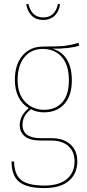

<svg xmlns="http://www.w3.org/2000/svg" viewBox="-20 -766 445 981"><path d="M385 -533Q340 -517 247 -517Q296 -504 321.5 -462.5Q347 -421 347 -356Q347 -277 308.5 -234.5Q270 -192 205 -192Q168 -192 138 -208Q95 -175 95 -129Q95 -60 189 -60H242Q305 -60 340 -28Q375 4 375 58Q375 121 332 158Q289 195 206 195Q118 195 78.5 163.5Q39 132 39 59H52Q53 126 88.5 154Q124 182 206 182Q283 182 322 148.5Q361 115 361 59Q361 9 329.5 -19.5Q298 -48 240 -48H188Q134 -48 107.5 -69Q81 -90 81 -127Q81 -176 127 -213Q56 -258 56 -358Q56 -437 95.5 -482.5Q135 -528 200 -528Q283 -528 316 -532.5Q349 -537 381 -547ZM70 -358Q70 -285 109 -245Q148 -205 205 -205Q264 -205 298 -243Q332 -281 332 -356Q332 -434 295.5 -475Q259 -516 199 -516Q139 -516 104.5 -473.5Q70 -431 70 -358ZM114 -744 125 -746Q141 -677 201 -677Q262 -677 276 -746L287 -744Q281 -706 258.5 -685Q236 -664 201 -664Q165 -664 143 -685Q121 -706 114 -744Z"/></svg>

Font: Fira Sans Compressed Hair
Style: Regular
Weight: 100
Width: 1
Designer: bBox Type GmbH & Carrois Corporate GbR & Edenspiekermann AG
Foundry: bBox Type GmbH & Carrois Corporate GbR & Edenspiekermann AG
Version: Version 4.301